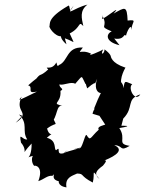

<svg xmlns="http://www.w3.org/2000/svg" viewBox="-20 -771 628 832"><path d="M77 -269 62 -275C105 -234 73 -205 98 -167C78 -162 61 -204 71 -153C108 -110 60 -90 117 -149C118 -65 74 -90 133 -97C119 -107 111 -72 128 -52C129 -56 171 -52 146 14C171 6 186 -12 207 -9C227 -30 191 7 238 15C234 5 225 35 268 41C261 -1 290 -8 314 -19C347 -18 324 -10 382 20C393 -22 373 -44 411 5C385 -17 397 -32 426 -53C449 -80 435 -75 433 -76C486 -97 518 -123 475 -142C515 -141 497 -112 542 -139C483 -148 530 -167 497 -216C569 -228 506 -226 506 -226L514 -257C563 -307 524 -341 588 -362C565 -326 532 -391 553 -406C525 -416 519 -428 516 -389C512 -418 492 -423 505 -412C500 -446 535 -496 523 -478C460 -499 462 -526 459 -528C441 -508 488 -517 433 -557C434 -540 412 -526 427 -557C420 -551 352 -522 375 -538C331 -561 311 -528 339 -565C267 -569 276 -505 235 -489C227 -475 225 -505 224 -500C203 -461 169 -490 189 -470C147 -432 161 -462 131 -422C155 -433 167 -459 102 -401C128 -394 91 -363 140 -374C58 -334 55 -331 74 -352C40 -283 118 -286 48 -239ZM411 -269 436 -231C432 -229 398 -223 408 -209C370 -175 373 -157 355 -186C347 -192 336 -117 319 -126C360 -134 341 -136 298 -124C354 -134 273 -117 255 -107C300 -135 239 -102 262 -109C214 -92 249 -143 223 -120C212 -125 228 -162 183 -174C220 -207 196 -169 184 -214C238 -254 224 -203 199 -294L198 -236C234 -262 219 -324 256 -311C195 -325 247 -320 242 -377C261 -387 239 -386 237 -405C258 -400 287 -419 306 -408C341 -447 330 -446 351 -406C384 -456 334 -446 358 -388C417 -440 377 -378 401 -430C376 -356 442 -355 431 -391C410 -361 395 -317 387 -299C441 -322 390 -323 381 -278ZM261 -605C308 -589 305 -572 282 -626C333 -652 318 -683 341 -658C334 -692 324 -724 359 -751C298 -736 261 -695 299 -747C275 -700 287 -757 274 -745C181 -691 199 -667 194 -656C196 -643 230 -602 255 -617C263 -635 218 -622 268 -579ZM475 -604C522 -596 515 -630 526 -616C529 -633 550 -675 549 -641C551 -677 578 -687 533 -682C530 -748 522 -740 472 -712C512 -757 440 -693 420 -688C423 -685 427 -709 424 -703C452 -648 402 -661 464 -635C439 -624 435 -590 498 -575Z"/></svg>

Font: Asimov Aggro
Style: CondIt
Weight: 500
Designer: Google
Version: Version 2.000980; 2014